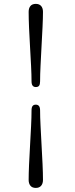

<svg xmlns="http://www.w3.org/2000/svg" viewBox="-20 -792 376 965"><path d="M181.5 -383.5Q181.5 -368 176.5 -361.2Q171.5 -354.5 160 -354.5Q149.5 -354.5 144 -361.5Q138.5 -368.5 138.5 -383.5Q138.5 -415 136.2 -460.5Q134 -506 131 -556Q128 -606 126 -652.5Q124 -699 124 -732.5Q124 -751 133 -761.8Q142 -772.5 160 -772.5Q177.5 -772.5 186.8 -761.8Q196 -751 196 -732.5Q196 -702 193.8 -656.5Q191.5 -611 188.8 -560.2Q186 -509.5 183.8 -463Q181.5 -416.5 181.5 -383.5ZM138.5 -237Q138.5 -252.5 143.8 -259.2Q149 -266 160 -266Q170.5 -266 176 -259Q181.5 -252 181.5 -237Q181.5 -205.5 183.8 -160Q186 -114.5 188.8 -64.5Q191.5 -14.5 193.8 32Q196 78.5 196 112.5Q196 130.5 186.8 141.5Q177.5 152.5 160 152.5Q142 152.5 133 141.5Q124 130.5 124 112.5Q124 81.5 126 36Q128 -9.5 131 -60.2Q134 -111 136.2 -157.5Q138.5 -204 138.5 -237Z"/></svg>

Font: Fraunces 24pt
Style: Regular
Weight: 400
Version: Version 1.000;[b76b70a41]